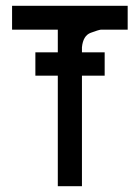

<svg xmlns="http://www.w3.org/2000/svg" viewBox="-20 -640 480 660"><path d="M418.9 -538.1H327.1Q318.4 -537.1 292 -527.3Q265.6 -517.6 261.7 -477.5V0H178.7V-538.1H21.5V-620.1H418.9ZM101.6 -460H339.8V-379.9H101.6Z"/></svg>

Font: mr_KirucoupageG
Style: Regular
Weight: 400
Designer: Jan Henkel
Version: Version 1.00 May 25, 2020, initial release